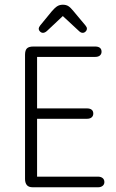

<svg xmlns="http://www.w3.org/2000/svg" viewBox="-20 -793 491 813"><path d="M137 -552H383Q396 -552 403 -558Q410 -564 410 -574Q410 -585 403 -590.5Q396 -596 383 -596H121Q102 -596 94 -588Q86 -580 86 -561V-35Q86 -19 93.5 -9.5Q101 0 119 0H395Q407 0 414.5 -6Q422 -12 422 -22Q422 -33 414.5 -39Q407 -45 395 -45H137V-290H348Q361 -290 368 -296Q375 -302 375 -312Q375 -323 368 -328.5Q361 -334 348 -334H137ZM246 -725 314 -662Q322 -654 330 -654Q337 -654 342.5 -659.5Q348 -665 348 -672Q348 -678 342 -685L291 -746Q279 -761 269.5 -767Q260 -773 246 -773Q233 -773 223 -767Q213 -761 200 -746L150 -685Q144 -677 144 -672Q144 -665 149.5 -659.5Q155 -654 162 -654Q170 -654 179 -662Z"/></svg>

Font: Beiruti Light
Style: Regular
Weight: 300
Designer: Arlette Boutros
Foundry: Boutros
Version: Version 1.41